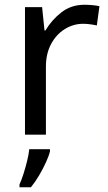

<svg xmlns="http://www.w3.org/2000/svg" viewBox="-20 -566 453 807"><path d="M335 -546Q350 -546 367.5 -544.5Q385 -543 398 -540L387 -459Q374 -462 358.5 -464Q343 -466 329 -466Q288 -466 252 -443.5Q216 -421 194.5 -380.5Q173 -340 173 -286V0H85V-536H157L167 -438H171Q197 -482 238 -514Q279 -546 335 -546ZM190 70Q186 88 173.5 115.5Q161 143 144.5 171Q128 199 110 221H62V209Q70 192 78.5 165.5Q87 139 94 110.5Q101 82 103 61H190Z"/></svg>

Font: Noto Sans PhagsPa
Style: Regular
Weight: 400
Designer: Monotype Design Team
Foundry: Monotype Imaging Inc.
Version: Version 2.004; ttfautohint (v1.8.4.7-5d5b)